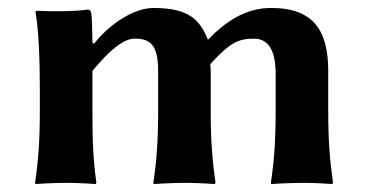

<svg xmlns="http://www.w3.org/2000/svg" viewBox="-20 -459 932 482"><path d="M216 -349 212 -352C212 -375 211 -417 209 -425C208 -432 206 -435 200 -435C171 -430 106 -430 71 -432L69 -429C77 -386 80 -310 80 -235V-180C80 -105 76 -54 68 0L69 3C69 3 111 0 146 0C180 0 220 3 220 3L222 0C214 -57 212 -104 212 -180V-281C254 -332 290 -362 318 -362C356 -362 377 -348 377 -281V-180C377 -105 373 -54 365 0L366 3C366 3 411 0 446 0C480 0 519 3 519 3L521 0C513 -57 509 -104 509 -180V-268C509 -282 509 -286 508 -298C556 -351 578 -362 617 -362C649 -362 672 -340 672 -273V-180C672 -105 668 -54 660 0L661 3C661 3 706 0 741 0C775 0 814 3 814 3L816 0C808 -57 804 -104 804 -180V-280C804 -380 769 -439 661 -439C611 -439 559 -419 502 -359C482 -409 455 -439 365 -439C316 -439 254 -398 216 -349Z"/></svg>

Font: Libertinus Sans
Style: Bold
Weight: 700
Designer: Philipp H. Poll, Khaled Hosny
Foundry: Caleb Maclennan
Version: Version 7.050;RELEASE